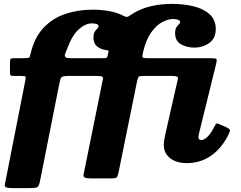

<svg xmlns="http://www.w3.org/2000/svg" viewBox="-20 -820 1241 990"><path d="M1092.5 -670.5Q1092.5 -622 1058.8 -598.2Q1025 -574.5 983 -574.5Q944 -574.5 913.5 -591.5Q883 -608.5 883 -648.5Q883 -669 889.5 -679.2Q896 -689.5 902.5 -695Q909 -700.5 909 -707.5Q909 -713 899.2 -717.5Q889.5 -722 872.5 -722Q847 -722 816.8 -706.2Q786.5 -690.5 759.8 -653.2Q733 -616 718 -552.5Q713.5 -532.5 714.2 -526.2Q715 -520 741.5 -520H1062.5Q1090.5 -520 1095.2 -516.2Q1100 -512.5 1094 -489L1005.5 -129.5Q1003 -119.5 1003 -113Q1003 -98 1018.5 -98Q1031 -98 1047.2 -112.2Q1063.5 -126.5 1080 -157.5Q1089.5 -174.5 1093.2 -180.5Q1097 -186.5 1116 -177.5L1149 -163Q1168.5 -154 1165.5 -144.2Q1162.5 -134.5 1152 -114Q1116.5 -49 1063.5 -14Q1010.5 21 943.5 21Q889 21 856.8 -4.8Q824.5 -30.5 824.5 -73Q824.5 -84.5 827.2 -100Q830 -115.5 832 -125.5L890.5 -383.5Q894 -400.5 896.8 -410.2Q899.5 -420 893.5 -424.2Q887.5 -428.5 864 -428.5H723.5Q701 -428.5 696 -424.8Q691 -421 687 -402L592 65.5Q587 88.5 582.5 94.2Q578 100 550 100H456Q426.5 100 417.5 95.8Q408.5 91.5 411 79.5Q413.5 67.5 418 45L505.5 -387Q509 -404.5 510.8 -413.2Q512.5 -422 505.5 -425.2Q498.5 -428.5 476 -428.5H337.5Q314 -428.5 304.5 -425.5Q295 -422.5 292 -413Q289 -403.5 285 -384L188 105Q184 126.5 179.8 136Q175.5 145.5 164.2 147.8Q153 150 127 150H47.5Q19 150 10.8 145.5Q2.5 141 5.2 129.2Q8 117.5 12 96L110 -402.5Q113.5 -419.5 112.2 -424Q111 -428.5 89 -428.5H58.5Q42 -428.5 36.8 -430Q31.5 -431.5 31.5 -449.5V-495Q31.5 -512 34.2 -516Q37 -520 54 -520H105.5Q125 -520 129.5 -522.8Q134 -525.5 137.5 -541.5Q156.5 -626 204 -676.2Q251.5 -726.5 317 -748.2Q382.5 -770 455.5 -770Q546 -770 603 -745Q621 -735.5 628.8 -733.5Q636.5 -731.5 643.5 -736.2Q650.5 -741 667.5 -751.5Q710.5 -777.5 761.8 -788.8Q813 -800 866.5 -800Q928 -800 979.2 -787.2Q1030.5 -774.5 1061.5 -746Q1092.5 -717.5 1092.5 -670.5ZM327 -570Q321.5 -557 316.8 -545.5Q312 -534 316.5 -527Q321 -520 344.5 -520H504Q518.5 -520 525.2 -520.5Q532 -521 534.5 -531.5L538 -546Q542 -560.5 535 -560.8Q528 -561 515.5 -564Q492 -569.5 477 -584Q462 -598.5 462 -625.5Q462 -646.5 468.5 -656.5Q475 -666.5 481.5 -672.2Q488 -678 488 -685Q488 -699.5 454 -699.5Q420.5 -699.5 386.2 -669Q352 -638.5 327 -570Z"/></svg>

Font: Besley* Heavy
Style: Italic
Weight: 800
Italic angle: -13°
Designer: Owen Earl
Foundry: indestructible type*
Version: Version 3.000; ttfautohint (v1.8.3)